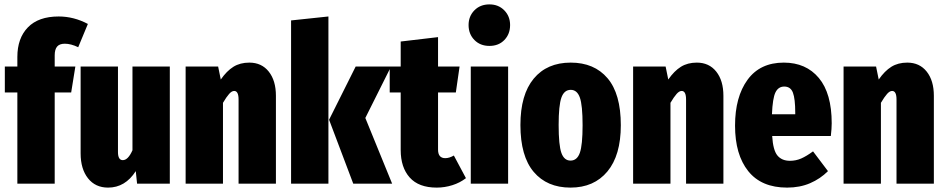

<svg xmlns="http://www.w3.org/2000/svg" viewBox="-20 -836 4304 874"><path d="M229 -584V-533H323L304 -415H229V0H59V-415H2V-533H59V-577Q59 -662 107 -711.5Q155 -761 247 -761Q316 -761 380 -727L336 -621Q303 -637 275 -637Q251 -637 240 -624Q229 -611 229 -584Z M753 0H604L598 -57Q550 18 472 18Q414 18 380.5 -24.5Q347 -67 347 -138V-533H517V-144Q517 -107 539 -107Q563 -107 583 -152V-533H753Z M1236 -400V0H1066V-383Q1066 -422 1046 -422Q1035 -422 1023 -408.5Q1011 -395 995 -368V0H825V-533H973L985 -474Q1012 -513 1042.5 -532Q1073 -551 1115 -551Q1171 -551 1203.5 -510Q1236 -469 1236 -400Z M1475 0H1305V-743L1475 -761ZM1643 -299 1765 0H1588L1478 -291L1599 -533H1760Z M2101 -25Q2074 -4 2039 7Q2004 18 1968 18Q1886 18 1845 -28Q1804 -74 1804 -153V-415H1754V-533H1804V-647L1974 -667V-533H2072L2055 -415H1974V-155Q1974 -116 2007 -116Q2025 -116 2046 -128Z M2302 -722Q2302 -681 2276 -654Q2250 -627 2208 -627Q2166 -627 2139.5 -654Q2113 -681 2113 -722Q2113 -762 2139.5 -789Q2166 -816 2208 -816Q2249 -816 2275.5 -789Q2302 -762 2302 -722ZM2293 0H2123V-533H2293Z M2806 -266Q2806 -129 2745 -55.5Q2684 18 2577 18Q2470 18 2409.5 -53.5Q2349 -125 2349 -267Q2349 -405 2409.5 -478Q2470 -551 2578 -551Q2685 -551 2745.5 -480Q2806 -409 2806 -266ZM2523 -267Q2523 -175 2535.5 -140Q2548 -105 2577 -105Q2607 -105 2619.5 -140.5Q2632 -176 2632 -266Q2632 -357 2619.5 -392Q2607 -427 2578 -427Q2548 -427 2535.5 -391.5Q2523 -356 2523 -267Z M3273 -400V0H3103V-383Q3103 -422 3083 -422Q3072 -422 3060 -408.5Q3048 -395 3032 -368V0H2862V-533H3010L3022 -474Q3049 -513 3079.5 -532Q3110 -551 3152 -551Q3208 -551 3240.5 -510Q3273 -469 3273 -400Z M3762 -217H3495Q3499 -152 3519 -128Q3539 -104 3576 -104Q3603 -104 3627 -114.5Q3651 -125 3681 -147L3749 -57Q3714 -22 3667.5 -2Q3621 18 3563 18Q3446 18 3386 -57Q3326 -132 3326 -264Q3326 -395 3383 -473Q3440 -551 3548 -551Q3649 -551 3707.5 -481Q3766 -411 3766 -275Q3766 -251 3762 -217ZM3600 -323Q3600 -386 3589.5 -414Q3579 -442 3550 -442Q3523 -442 3510 -415.5Q3497 -389 3494 -316H3600Z M4231 -400V0H4061V-383Q4061 -422 4041 -422Q4030 -422 4018 -408.5Q4006 -395 3990 -368V0H3820V-533H3968L3980 -474Q4007 -513 4037.5 -532Q4068 -551 4110 -551Q4166 -551 4198.5 -510Q4231 -469 4231 -400Z"/></svg>

Font: Fira Sans Compressed ExtraBold
Style: Regular
Weight: 800
Width: 1
Designer: bBox Type GmbH & Carrois Corporate GbR & Edenspiekermann AG
Foundry: bBox Type GmbH & Carrois Corporate GbR & Edenspiekermann AG
Version: Version 4.301